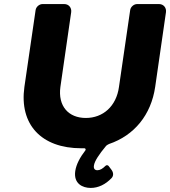

<svg xmlns="http://www.w3.org/2000/svg" viewBox="-20 -721 836 944"><path d="M762 -701H654C638 -701 622 -687 620 -671L565 -294C552 -198 486 -141 402 -141C317 -141 264 -199 277 -294L330 -661C333 -683 318 -701 296 -701H189C173 -701 157 -687 155 -671L100 -294C74 -109 183 8 380 8H394C400 7 403 14 400 18C373 53 355 87 350 120C341 182 386 203 426 203C463 203 499 186 529 154C539 143 538 128 529 115L514 95C510 90 502 90 498 95C485 108 472 116 459 116C446 116 439 108 442 92C445 71 467 38 501 -3C503 -6 513 -12 516 -13C640 -55 723 -156 743 -294L796 -661C799 -683 784 -701 762 -701Z"/></svg>

Font: Trueno
Style: RoundBdIt
Weight: 700
Designer: Julieta Ulanovsky, Jasper
Foundry: Julieta Ulanovsky, Cannot Into Space Fonts
Version: Version 3.001